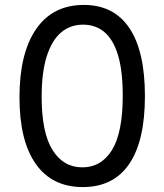

<svg xmlns="http://www.w3.org/2000/svg" viewBox="-20 -740 667 779"><path d="M316 19Q191 19 125 -75Q59 -169 59 -345Q59 -524 126.5 -622Q194 -720 320 -720Q442 -720 505 -626Q568 -532 568 -350Q568 -168 504 -74.5Q440 19 316 19ZM314 -61Q391 -61 434.5 -131.5Q478 -202 478 -352Q478 -452 459 -515.5Q440 -579 404 -609.5Q368 -640 317 -640Q265 -640 227.5 -608Q190 -576 169.5 -511Q149 -446 149 -347Q149 -202 193 -131.5Q237 -61 314 -61Z"/></svg>

Font: Moderustic
Style: Regular
Weight: 400
Designer: Tural Alisoy
Foundry: TAFT Foundry
Version: Version 2.120